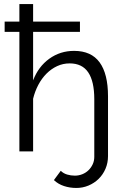

<svg xmlns="http://www.w3.org/2000/svg" viewBox="-20 -750 625 951"><path d="M515 23Q515 57 502.5 86Q490 115 468.5 136Q447 157 418.5 169Q390 181 358 181Q326 181 297 171.5Q268 162 247 142L281 96Q294 109 312.5 114.5Q331 120 351 120Q370 120 387.5 113Q405 106 418 93.5Q431 81 439 64Q447 47 447 27V-259Q447 -347 417 -391.5Q387 -436 325 -436Q292 -436 263 -422.5Q234 -409 210.5 -385.5Q187 -362 170 -330Q153 -298 144 -261V0H76V-592H3V-643H76V-730H144V-643H376V-592H144V-352Q170 -420 224 -459Q278 -498 347 -498Q432 -498 473.5 -441Q515 -384 515 -273Z"/></svg>

Font: Oxford Sans
Style: Regular
Weight: 400
Designer: Matt McInerney, Pablo Impallari, Rodrigo Fuenzalida
Foundry: Matt McInerney, Pablo Impallari, Rodrigo Fuenzalida
Version: Version 3.000g; ttfautohint (v1.5) -l 8 -r 28 -G 28 -x 14 -D